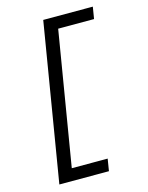

<svg xmlns="http://www.w3.org/2000/svg" viewBox="-139 -909 879 1137"><g transform="rotate(-15 300.0 -340.0)"><path d="M80 143 240 -823H544L532 -750H312L176 69H396L384 143Z"/></g></svg>

Font: Iosevka Plex Etoile
Style: Italic
Weight: 400
Italic angle: -9°
Designer: Belleve Invis
Foundry: Belleve Invis
Version: Version 25.1.1; ttfautohint (v1.8.4)